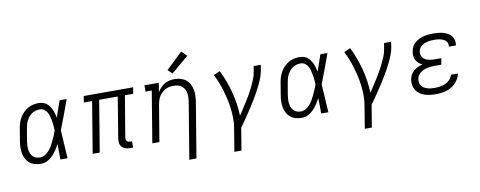

<svg xmlns="http://www.w3.org/2000/svg" viewBox="-76 -1154 4353 1740"><g transform="rotate(-10 2100.0 -284.5)"><path d="M220 8Q191 8 163.5 1Q136 -6 115 -22.5Q94 -39 81 -63Q68 -87 62.5 -114Q57 -141 58 -170Q59 -199 64 -228L82 -338Q86 -363 93.5 -388Q101 -413 114.5 -436.5Q128 -460 147.5 -480Q167 -500 190.5 -513.5Q214 -527 239.5 -532.5Q265 -538 291 -538Q311 -538 330 -532Q349 -526 364 -514Q379 -502 389.5 -486.5Q400 -471 408 -453Q416 -435 421 -416.5Q426 -398 430 -379Q443 -417 456 -454.5Q469 -492 482 -530H547Q522 -462 497.5 -394Q473 -326 446 -259Q451 -194 454 -129.5Q457 -65 462 0H396Q396 -36 395.5 -72Q395 -108 394 -143Q380 -116 363.5 -90.5Q347 -65 325.5 -42.5Q304 -20 276.5 -6Q249 8 220 8ZM220 -50Q243 -50 265 -63.5Q287 -77 303 -95.5Q319 -114 331 -135.5Q343 -157 353.5 -179Q364 -201 373.5 -223.5Q383 -246 391 -268Q390 -290 388 -312Q386 -334 382.5 -355Q379 -376 373.5 -397Q368 -418 358 -436.5Q348 -455 330.5 -467.5Q313 -480 291 -480Q272 -480 253.5 -475Q235 -470 218.5 -459.5Q202 -449 189.5 -433.5Q177 -418 168 -400.5Q159 -383 154 -365Q149 -347 146 -328L127 -218Q124 -199 123 -179.5Q122 -160 124 -141.5Q126 -123 133 -105.5Q140 -88 152.5 -75Q165 -62 183 -56Q201 -50 220 -50Z M1039 8Q1017 8 997 2.5Q977 -3 963 -17.5Q949 -32 945.5 -53Q942 -74 945 -96L1007 -472H836L758 0H693L771 -472H695L704 -530H1159L1149 -472H1073L1010 -96Q1009 -86 1010 -77Q1011 -68 1016.5 -61.5Q1022 -55 1030.5 -52.5Q1039 -50 1048 -50H1064V8Z M1546 205 1632 -312Q1635 -332 1636 -352.5Q1637 -373 1633.5 -392Q1630 -411 1621 -428.5Q1612 -446 1597 -458Q1582 -470 1562.5 -475Q1543 -480 1523 -480Q1523 -480 1523 -480Q1523 -480 1523 -480Q1503 -480 1484 -476.5Q1465 -473 1447 -463.5Q1429 -454 1414 -440Q1399 -426 1388.5 -409Q1378 -392 1372 -373Q1366 -354 1363 -335L1307 0H1242L1320 -472H1263V-530H1395L1381 -444Q1393 -466 1410 -484.5Q1427 -503 1448.5 -515.5Q1470 -528 1493.5 -533Q1517 -538 1541 -538Q1569 -538 1596 -530.5Q1623 -523 1644 -506.5Q1665 -490 1678 -466Q1691 -442 1696.5 -415Q1702 -388 1701 -359.5Q1700 -331 1696 -302L1612 205ZM1532 -591 1493 -629 1644 -774 1692 -726Z M1961 205 1996 -9Q2004 -54 2003 -98.5Q2002 -143 1997 -186.5Q1992 -230 1982.5 -272Q1973 -314 1961 -354.5Q1949 -395 1933.5 -434.5Q1918 -474 1899 -512L1957 -538Q1982 -489 2001 -437Q2020 -385 2034.5 -331.5Q2049 -278 2057.5 -222Q2066 -166 2068 -108Q2087 -137 2106.5 -167Q2126 -197 2144.5 -226.5Q2163 -256 2180.5 -286.5Q2198 -317 2213 -348.5Q2228 -380 2241 -412Q2254 -444 2259 -477L2268 -530H2333L2325 -477Q2319 -445 2307 -413.5Q2295 -382 2280 -351Q2265 -320 2248.5 -290Q2232 -260 2214 -230.5Q2196 -201 2177.5 -172Q2159 -143 2139.5 -114Q2120 -85 2100.5 -56.5Q2081 -28 2060 0L2026 205Z M2620 8Q2591 8 2563.5 1Q2536 -6 2515 -22.5Q2494 -39 2481 -63Q2468 -87 2462.5 -114Q2457 -141 2458 -170Q2459 -199 2464 -228L2482 -338Q2486 -363 2493.5 -388Q2501 -413 2514.5 -436.5Q2528 -460 2547.5 -480Q2567 -500 2590.5 -513.5Q2614 -527 2639.5 -532.5Q2665 -538 2691 -538Q2711 -538 2730 -532Q2749 -526 2764 -514Q2779 -502 2789.5 -486.5Q2800 -471 2808 -453Q2816 -435 2821 -416.5Q2826 -398 2830 -379Q2843 -417 2856 -454.5Q2869 -492 2882 -530H2947Q2922 -462 2897.5 -394Q2873 -326 2846 -259Q2851 -194 2854 -129.5Q2857 -65 2862 0H2796Q2796 -36 2795.5 -72Q2795 -108 2794 -143Q2780 -116 2763.5 -90.5Q2747 -65 2725.5 -42.5Q2704 -20 2676.5 -6Q2649 8 2620 8ZM2620 -50Q2643 -50 2665 -63.5Q2687 -77 2703 -95.5Q2719 -114 2731 -135.5Q2743 -157 2753.5 -179Q2764 -201 2773.5 -223.5Q2783 -246 2791 -268Q2790 -290 2788 -312Q2786 -334 2782.5 -355Q2779 -376 2773.5 -397Q2768 -418 2758 -436.5Q2748 -455 2730.5 -467.5Q2713 -480 2691 -480Q2672 -480 2653.5 -475Q2635 -470 2618.5 -459.5Q2602 -449 2589.5 -433.5Q2577 -418 2568 -400.5Q2559 -383 2554 -365Q2549 -347 2546 -328L2527 -218Q2524 -199 2523 -179.5Q2522 -160 2524 -141.5Q2526 -123 2533 -105.5Q2540 -88 2552.5 -75Q2565 -62 2583 -56Q2601 -50 2620 -50Z M3161 205 3196 -9Q3204 -54 3203 -98.5Q3202 -143 3197 -186.5Q3192 -230 3182.5 -272Q3173 -314 3161 -354.5Q3149 -395 3133.5 -434.5Q3118 -474 3099 -512L3157 -538Q3182 -489 3201 -437Q3220 -385 3234.5 -331.5Q3249 -278 3257.5 -222Q3266 -166 3268 -108Q3287 -137 3306.5 -167Q3326 -197 3344.5 -226.5Q3363 -256 3380.5 -286.5Q3398 -317 3413 -348.5Q3428 -380 3441 -412Q3454 -444 3459 -477L3468 -530H3533L3525 -477Q3519 -445 3507 -413.5Q3495 -382 3480 -351Q3465 -320 3448.5 -290Q3432 -260 3414 -230.5Q3396 -201 3377.5 -172Q3359 -143 3339.5 -114Q3320 -85 3300.5 -56.5Q3281 -28 3260 0L3226 205Z M3850 8Q3824 8 3798 5Q3772 2 3748 -6Q3724 -14 3703.5 -28.5Q3683 -43 3670 -63.5Q3657 -84 3652.5 -109.5Q3648 -135 3652 -161Q3656 -183 3666.5 -203.5Q3677 -224 3695 -239Q3713 -254 3734 -263.5Q3755 -273 3777 -279Q3759 -287 3744 -299.5Q3729 -312 3719.5 -329.5Q3710 -347 3708 -367.5Q3706 -388 3710 -409Q3713 -431 3723.5 -451.5Q3734 -472 3751.5 -487.5Q3769 -503 3790 -513Q3811 -523 3833 -528.5Q3855 -534 3876.5 -536Q3898 -538 3920 -538Q3943 -538 3966 -536Q3989 -534 4010 -528Q4031 -522 4050.5 -512Q4070 -502 4084 -486Q4098 -470 4104 -448Q4110 -426 4107 -404Q4106 -402 4106 -399.5Q4106 -397 4105 -396H4040Q4041 -397 4041 -398Q4041 -399 4041 -400Q4044 -414 4039 -427.5Q4034 -441 4024.5 -450.5Q4015 -460 4002.5 -465.5Q3990 -471 3976.5 -474.5Q3963 -478 3949 -479Q3935 -480 3920 -480Q3905 -480 3890.5 -479Q3876 -478 3861 -474.5Q3846 -471 3831.5 -465.5Q3817 -460 3804.5 -450.5Q3792 -441 3784 -427.5Q3776 -414 3773 -399Q3771 -384 3774 -369Q3777 -354 3785.5 -342.5Q3794 -331 3807 -323.5Q3820 -316 3834 -312Q3848 -308 3863.5 -306.5Q3879 -305 3894 -305H3955L3945 -247H3885Q3868 -247 3851 -245.5Q3834 -244 3817 -240.5Q3800 -237 3783.5 -230.5Q3767 -224 3752.5 -213Q3738 -202 3728.5 -186.5Q3719 -171 3717 -154Q3714 -137 3717.5 -120.5Q3721 -104 3730.5 -91.5Q3740 -79 3754 -71Q3768 -63 3783.5 -58Q3799 -53 3816 -51.5Q3833 -50 3850 -50Q3874 -50 3899 -53.5Q3924 -57 3948 -67.5Q3972 -78 3990.5 -98Q4009 -118 4015 -142H4079Q4072 -106 4048.5 -74.5Q4025 -43 3991.5 -24Q3958 -5 3922 1.5Q3886 8 3850 8Z"/></g></svg>

Font: Iosevka Slab LtExObl
Style: Regular
Weight: 300
Width: 7
Italic angle: -9°
Monospace: yes
Designer: Belleve Invis
Foundry: Belleve Invis
Version: Version 11.1.0; ttfautohint (v1.8.3)